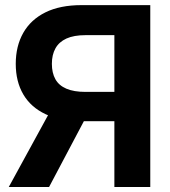

<svg xmlns="http://www.w3.org/2000/svg" viewBox="-20 -748 682 768"><path d="M581.1 0H437.5V-607.4H322.3Q275.4 -607.4 245.6 -593.8Q215.8 -580.1 201.7 -554.4Q187.5 -528.8 187.5 -492.7Q187.5 -456.5 201.4 -431.4Q215.3 -406.2 245.4 -393.3Q275.4 -380.4 321.8 -380.4H496.1V-263.2H309.1Q222.2 -263.2 162.8 -291Q103.5 -318.8 73.2 -370.4Q43 -421.9 43 -492.7Q43 -563.5 73 -616.5Q103 -669.4 161.6 -698.5Q220.2 -727.5 306.2 -727.5H581.1ZM176.3 0H15.1L195.3 -329.6H350.6Z"/></svg>

Font: Inter Cardless Tabular Bold
Style: Bold
Weight: 700
Designer: Rasmus Andersson
Foundry: rsms
Version: Version 4.000;git-4fc901f